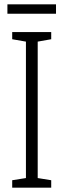

<svg xmlns="http://www.w3.org/2000/svg" viewBox="-20 -927 291 881"><path d="M215 -66H36V-100L99 -110V-736L36 -747V-780H215V-747L153 -736V-110L215 -100ZM237 -907V-864H14V-907Z"/></svg>

Font: Noto Sans Malayalam UI ExtraCondensed Light
Style: Regular
Weight: 300
Width: 2
Designer: Jelle Bosma - Monotype Design Team
Foundry: Monotype Imaging Inc.
Version: Version 2.104; ttfautohint (v1.8.4.7-5d5b)